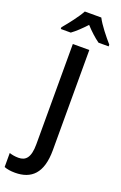

<svg xmlns="http://www.w3.org/2000/svg" viewBox="-274 -993 786 1248"><g transform="rotate(20 119.5 -369.0)"><path d="M194 -939H80C57 -896 7 -832 -28 -791V-779H41C70 -800 104 -832 136 -867C168 -832 202 -801 233 -779H303V-791C267 -832 217 -894 194 -939ZM11 201C124 201 193 139 193 -21V-714H79V-21C79 74 48 102 -1 102C-25 102 -46 98 -64 92V189C-44 197 -19 201 11 201Z"/></g></svg>

Font: Noto Sans UI SemiCondensed Medium
Style: Regular
Weight: 500
Width: 4
Designer: Monotype Design Team
Foundry: Monotype Imaging Inc.
Version: Version 1.901